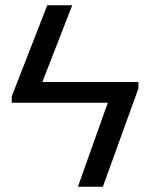

<svg xmlns="http://www.w3.org/2000/svg" viewBox="-20 -708 569 728"><path d="M504.9 -373V-397H140.6L253.9 -688H159.2L24.4 -342.3V-318.4H388.7L275.4 0H370.1Z"/></svg>

Font: Arimo
Style: Regular
Weight: 400
Designer: Steve Matteson
Foundry: Monotype Imaging Inc.
Version: Version 1.32